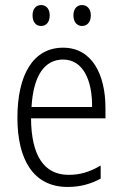

<svg xmlns="http://www.w3.org/2000/svg" viewBox="-20 -797 485 761"><path d="M109 -736C109 -710 122 -694 143 -694C163 -694 177 -709 177 -736C177 -762 163 -777 143 -777C122 -777 109 -761 109 -736ZM271 -736C271 -710 285 -694 305 -694C326 -694 340 -710 340 -736C340 -762 325 -777 305 -777C285 -777 271 -762 271 -736ZM230 -608C111 -608 49 -500 49 -330C49 -165 112 -56 248 -56C299 -56 340 -68 379 -89V-141C335 -115 297 -104 252 -104C154 -104 104 -181 103 -328H398V-369C398 -500 346 -608 230 -608ZM230 -561C310 -561 346 -478 345 -373H105C112 -498 157 -561 230 -561Z"/></svg>

Font: Noto Sans Malayalam UI Condensed Light
Style: Regular
Weight: 300
Width: 3
Designer: Jelle Bosma - Monotype Design Team
Foundry: Monotype Imaging Inc.
Version: Version 2.104